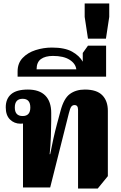

<svg xmlns="http://www.w3.org/2000/svg" viewBox="-20 -1076 694 1102"><path d="M428 6V-446Q428 -473 408 -473Q396 -473 389 -463.5Q382 -454 375 -425L268 0H112V-367Q105 -366 98 -366Q62 -366 37.5 -390Q13 -414 13 -460Q13 -509 44 -535.5Q75 -562 140 -562Q206 -562 240 -527.5Q274 -493 274 -428V-384Q274 -345 272 -291.5Q270 -238 265 -191H268Q276 -233 286 -278Q296 -323 307 -364L327 -438Q346 -511 381 -536.5Q416 -562 467 -562Q535 -562 567 -529.5Q599 -497 599 -440V-65L541 6ZM110 -410Q154 -410 154 -459Q154 -509 110 -509Q65 -509 65 -459Q65 -410 110 -410Z M81 -636V-666Q81 -713 110 -743.5Q139 -774 184.5 -788.5Q230 -803 278 -803Q352 -803 394 -779.5Q436 -756 455 -722V-772L485 -814H589V-636ZM190 -678H418Q414 -711 379.5 -733Q345 -755 284 -755Q240 -755 215 -737Q190 -719 190 -678Z M485 -854 466 -979V-1056H607V-979L588 -854Z"/></svg>

Font: Noto Serif Thai SemiCondensed Black
Style: Regular
Weight: 900
Width: 4
Designer: Monotype Design Team
Foundry: Monotype Imaging Inc.
Version: Version 2.002; ttfautohint (v1.8.4.7-5d5b)